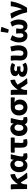

<svg xmlns="http://www.w3.org/2000/svg" viewBox="2352 -3156 815 5558"><g transform="rotate(-90 2759.0 -376.5)"><path d="M533.2 -17.6C471.7 -87.9 400.4 -191.4 354.5 -275.4C403.3 -314.5 443.4 -335 487.3 -345.7C497.1 -347.7 502 -353.5 501 -363.3L491.2 -467.8C490.2 -477.5 484.4 -483.4 474.6 -481.4C365.2 -460.9 281.2 -375 211.9 -271.5H207V-354.5C207 -392.6 206.1 -429.7 200.2 -458C198.2 -466.8 192.4 -471.7 183.6 -471.7H71.3C60.5 -471.7 54.7 -465.8 56.6 -455.1C63.5 -409.2 64.5 -359.4 64.5 -326.2V-15.6C64.5 -5.9 70.3 0 80.1 0H186.5C196.3 0 202.1 -5.9 202.1 -15.6V-28.3C202.1 -99.6 215.8 -146.5 252 -181.6L257.8 -187.5C299.8 -108.4 340.8 -44.9 377.9 2C383.8 7.8 389.6 10.7 397.5 9.8L525.4 2C538.1 1 542 -7.8 533.2 -17.6Z M553.7 -234.4C553.7 -81.1 632.8 10.7 752.9 10.7C810.5 10.7 856.4 -13.7 890.6 -65.4H894.5C911.1 -8.8 952.1 10.7 1020.5 10.7C1051.8 10.7 1076.2 6.8 1094.7 0C1103.5 -2.9 1106.4 -9.8 1105.5 -18.6L1092.8 -94.7C1090.8 -105.5 1084 -108.4 1074.2 -107.4C1068.4 -106.4 1062.5 -105.5 1056.6 -105.5C1030.3 -105.5 1008.8 -116.2 1008.8 -148.4C1008.8 -215.8 1043.9 -348.6 1069.3 -454.1C1071.3 -464.8 1066.4 -471.7 1055.7 -471.7H944.3C935.5 -471.7 928.7 -466.8 926.8 -458L914.1 -392.6H910.2C877.9 -457 829.1 -484.4 773.4 -484.4C658.2 -484.4 553.7 -389.6 553.7 -234.4ZM877.9 -205.1C874 -150.4 832 -106.4 788.1 -106.4C735.4 -106.4 703.1 -145.5 703.1 -236.3C703.1 -328.1 749 -364.3 795.9 -364.3C835.9 -364.3 864.3 -337.9 885.7 -287.1Z M1264.6 -153.3C1264.6 -54.7 1298.8 10.7 1402.3 10.7C1438.5 10.7 1471.7 5.9 1500 -1C1509.8 -3.9 1513.7 -9.8 1511.7 -19.5L1498 -96.7C1496.1 -107.4 1489.3 -111.3 1479.5 -109.4C1464.8 -106.4 1453.1 -105.5 1440.4 -105.5C1417 -105.5 1401.4 -115.2 1401.4 -147.5C1401.4 -200.2 1403.3 -280.3 1407.2 -358.4H1541C1550.8 -358.4 1556.6 -364.3 1556.6 -374V-456.1C1556.6 -465.8 1550.8 -471.7 1541 -471.7H1191.4L1132.8 -466.8C1123 -465.8 1118.2 -460.9 1118.2 -451.2V-374C1118.2 -364.3 1124 -358.4 1133.8 -358.4H1264.6Z M1601.6 -234.4C1601.6 -81.1 1680.7 10.7 1800.8 10.7C1858.4 10.7 1904.3 -13.7 1938.5 -65.4H1942.4C1959 -8.8 2000 10.7 2068.4 10.7C2099.6 10.7 2124 6.8 2142.6 0C2151.4 -2.9 2154.3 -9.8 2153.3 -18.6L2140.6 -94.7C2138.7 -105.5 2131.8 -108.4 2122.1 -107.4C2116.2 -106.4 2110.4 -105.5 2104.5 -105.5C2078.1 -105.5 2056.6 -116.2 2056.6 -148.4C2056.6 -215.8 2091.8 -348.6 2117.2 -454.1C2119.1 -464.8 2114.3 -471.7 2103.5 -471.7H1992.2C1983.4 -471.7 1976.6 -466.8 1974.6 -458L1961.9 -392.6H1958C1925.8 -457 1877 -484.4 1821.3 -484.4C1706.1 -484.4 1601.6 -389.6 1601.6 -234.4ZM1925.8 -205.1C1921.9 -150.4 1879.9 -106.4 1835.9 -106.4C1783.2 -106.4 1751 -145.5 1751 -236.3C1751 -328.1 1796.9 -364.3 1843.8 -364.3C1883.8 -364.3 1912.1 -337.9 1933.6 -287.1Z M2195.3 -230.5C2195.3 -74.2 2300.8 10.7 2430.7 10.7C2562.5 10.7 2657.2 -72.3 2657.2 -207C2657.2 -277.3 2628.9 -334 2578.1 -360.4V-364.3C2625 -362.3 2657.2 -360.4 2703.1 -355.5C2713.9 -354.5 2719.7 -360.4 2719.7 -370.1V-456.1C2719.7 -465.8 2713.9 -471.7 2704.1 -471.7H2437.5C2313.5 -471.7 2195.3 -394.5 2195.3 -230.5ZM2518.6 -221.7C2518.6 -147.5 2485.4 -105.5 2431.6 -105.5C2378.9 -105.5 2344.7 -150.4 2344.7 -230.5C2344.7 -319.3 2378.9 -355.5 2432.6 -355.5C2488.3 -355.5 2518.6 -294.9 2518.6 -221.7Z M3265.6 -17.6C3204.1 -87.9 3132.8 -191.4 3086.9 -275.4C3135.7 -314.5 3175.8 -335 3219.7 -345.7C3229.5 -347.7 3234.4 -353.5 3233.4 -363.3L3223.6 -467.8C3222.7 -477.5 3216.8 -483.4 3207 -481.4C3097.7 -460.9 3013.7 -375 2944.3 -271.5H2939.5V-354.5C2939.5 -392.6 2938.5 -429.7 2932.6 -458C2930.7 -466.8 2924.8 -471.7 2916 -471.7H2803.7C2793 -471.7 2787.1 -465.8 2789.1 -455.1C2795.9 -409.2 2796.9 -359.4 2796.9 -326.2V-15.6C2796.9 -5.9 2802.7 0 2812.5 0H2918.9C2928.7 0 2934.6 -5.9 2934.6 -15.6V-28.3C2934.6 -99.6 2948.2 -146.5 2984.4 -181.6L2990.2 -187.5C3032.2 -108.4 3073.2 -44.9 3110.4 2C3116.2 7.8 3122.1 10.7 3129.9 9.8L3257.8 2C3270.5 1 3274.4 -7.8 3265.6 -17.6Z M3313.5 -134.8C3313.5 -38.1 3417 10.7 3544.9 10.7C3603.5 10.7 3656.2 2 3714.8 -33.2C3722.7 -39.1 3724.6 -45.9 3719.7 -54.7L3678.7 -121.1C3673.8 -129.9 3666 -131.8 3657.2 -126C3623 -105.5 3586.9 -98.6 3559.6 -98.6C3492.2 -98.6 3456.1 -117.2 3456.1 -150.4C3456.1 -180.7 3479.5 -193.4 3532.2 -193.4C3554.7 -193.4 3578.1 -192.4 3600.6 -190.4C3611.3 -189.5 3617.2 -196.3 3617.2 -206.1V-275.4C3617.2 -285.2 3611.3 -291 3600.6 -291C3583 -290 3564.5 -289.1 3547.9 -289.1C3501 -289.1 3476.6 -301.8 3476.6 -329.1C3476.6 -354.5 3507.8 -373 3555.7 -373C3587.9 -373 3621.1 -365.2 3650.4 -349.6C3659.2 -344.7 3667 -346.7 3671.9 -355.5L3710 -421.9C3714.8 -430.7 3712.9 -438.5 3704.1 -443.4C3658.2 -468.8 3601.6 -484.4 3547.9 -484.4C3435.5 -484.4 3334 -443.4 3334 -347.7C3334 -309.6 3359.4 -264.6 3410.2 -250V-246.1C3351.6 -231.4 3313.5 -198.2 3313.5 -134.8Z M3788.1 -191.4C3788.1 -73.2 3850.6 10.7 3998 10.7C4146.5 10.7 4226.6 -87.9 4226.6 -249C4226.6 -321.3 4212.9 -397.5 4192.4 -469.7C4190.4 -479.5 4183.6 -483.4 4173.8 -481.4L4063.5 -457C4053.7 -455.1 4049.8 -447.3 4051.8 -437.5C4073.2 -359.4 4081.1 -296.9 4081.1 -242.2C4081.1 -146.5 4050.8 -105.5 3998 -105.5C3957 -105.5 3924.8 -131.8 3924.8 -178.7C3924.8 -242.2 3931.6 -317.4 3931.6 -354.5C3931.6 -393.6 3930.7 -428.7 3924.8 -458C3922.9 -466.8 3917 -471.7 3908.2 -471.7H3797.9C3787.1 -471.7 3782.2 -465.8 3784.2 -455.1C3791 -408.2 3792 -359.4 3792 -326.2C3792 -281.2 3788.1 -236.3 3788.1 -191.4Z M4619.1 -751 4589.8 -563.5C4587.9 -552.7 4592.8 -546.9 4602.5 -544.9L4669.9 -532.2C4678.7 -530.3 4686.5 -534.2 4689.5 -543L4756.8 -726.6C4760.7 -737.3 4756.8 -744.1 4746.1 -746.1L4636.7 -763.7C4627 -765.6 4621.1 -761.7 4619.1 -751ZM4310.5 -242.2C4310.5 -78.1 4384.8 10.7 4503.9 10.7C4561.5 10.7 4611.3 -11.7 4638.7 -78.1H4642.6C4669.9 -11.7 4726.6 10.7 4786.1 10.7C4907.2 10.7 4973.6 -82 4973.6 -246.1C4973.6 -335 4946.3 -406.2 4906.2 -472.7C4901.4 -480.5 4893.6 -482.4 4884.8 -479.5L4781.2 -441.4C4771.5 -437.5 4768.6 -429.7 4774.4 -420.9C4815.4 -353.5 4828.1 -305.7 4828.1 -236.3C4828.1 -151.4 4802.7 -105.5 4765.6 -105.5C4725.6 -105.5 4705.1 -127.9 4705.1 -191.4C4705.1 -230.5 4709 -254.9 4714.8 -299.8C4715.8 -310.5 4710 -316.4 4700.2 -316.4H4580.1C4569.3 -316.4 4564.5 -310.5 4565.4 -299.8C4572.3 -254.9 4575.2 -230.5 4575.2 -191.4C4575.2 -133.8 4552.7 -105.5 4510.7 -105.5C4467.8 -105.5 4447.3 -150.4 4447.3 -213.9C4447.3 -285.2 4470.7 -346.7 4513.7 -417C4519.5 -426.8 4517.6 -433.6 4507.8 -437.5L4401.4 -479.5C4392.6 -482.4 4384.8 -480.5 4379.9 -472.7C4338.9 -405.3 4310.5 -314.5 4310.5 -242.2Z M5005.9 -436.5C5079.1 -326.2 5146.5 -177.7 5175.8 -17.6C5177.7 -5.9 5184.6 0 5193.4 0H5303.7C5311.5 0 5318.4 -2.9 5323.2 -10.7C5423.8 -173.8 5469.7 -298.8 5498 -455.1C5500 -465.8 5494.1 -471.7 5483.4 -471.7H5372.1C5362.3 -471.7 5357.4 -466.8 5356.4 -457C5345.7 -354.5 5322.3 -248 5274.4 -147.5H5270.5C5251 -241.2 5202.1 -386.7 5150.4 -472.7C5145.5 -480.5 5139.6 -483.4 5130.9 -481.4L5014.6 -456.1C5003.9 -454.1 5000 -446.3 5005.9 -436.5Z"/></g></svg>

Font: Ed Sans Neue
Style: Bold
Weight: 700
Designer: Stephen Hutchings
Version: Version 1.004;PS 001.004;hotconv 1.0.88;makeotf.lib2.5.64775